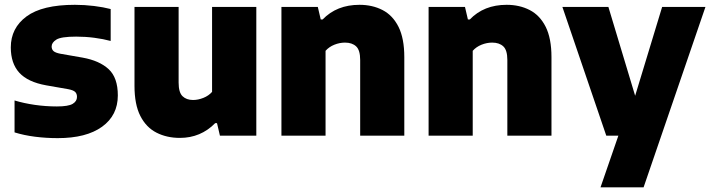

<svg xmlns="http://www.w3.org/2000/svg" viewBox="-20 -578 3026 818"><path d="M226 10.5Q176.5 10.5 129.2 4.5Q82 -1.5 42 -14V-150Q81.5 -138 128.2 -131.2Q175 -124.5 222.5 -124.5Q271 -124.5 289.5 -135.5Q308 -146.5 308 -165Q308 -179 300 -186.5Q292 -194 271 -198L176.5 -214.5Q98.5 -228.5 62.2 -268.2Q26 -308 26 -376Q26 -458.5 93 -508Q160 -557.5 299 -557.5Q340.5 -557.5 380.8 -552.5Q421 -547.5 451.5 -539.5V-403.5Q420 -412 382 -417Q344 -422 304.5 -422Q240 -422 220 -409.2Q200 -396.5 200 -380Q200 -367.5 208.2 -360.2Q216.5 -353 237.5 -349L332 -332.5Q404 -319.5 443 -283.2Q482 -247 482 -171.5Q482 -86.5 414.8 -38Q347.5 10.5 226 10.5Z M746.5 9.5Q690.5 9.5 646.8 -12.8Q603 -35 578 -83.8Q553 -132.5 553 -212.5V-548.5H741V-226Q741 -184 757.8 -168Q774.5 -152 802.5 -152Q824 -152 846.5 -161Q869 -170 883.5 -186.5V-548.5H1072V0H917L904.5 -53.5H897Q835 9.5 746.5 9.5Z M1179 0V-548.5H1334L1346.5 -495H1354.5Q1414.5 -557.5 1511.5 -557.5Q1566.5 -557.5 1609.8 -535.2Q1653 -513 1677.8 -463.8Q1702.5 -414.5 1702.5 -334.5V0H1514.5V-322.5Q1514.5 -364.5 1497.2 -380.5Q1480 -396.5 1450 -396.5Q1427 -396.5 1404.5 -387.5Q1382 -378.5 1367 -361.5V0Z M1806 0V-548.5H1961L1973.5 -495H1981.5Q2041.5 -557.5 2138.5 -557.5Q2193.5 -557.5 2236.8 -535.2Q2280 -513 2304.8 -463.8Q2329.5 -414.5 2329.5 -334.5V0H2141.5V-322.5Q2141.5 -364.5 2124.2 -380.5Q2107 -396.5 2077 -396.5Q2054 -396.5 2031.5 -387.5Q2009 -378.5 1994 -361.5V0Z M2563 0 2376 -548.5H2572L2686 -170L2801 -548.5H2985.5L2722 220H2538.5L2614.5 0Z"/></svg>

Font: Encode Sans XBd
Style: Regular
Weight: 800
Designer: Multiple Designers
Foundry: Impallari Type
Version: Version 3.002; ttfautohint (v1.8.3) -l 8 -r 50 -G 200 -x 14 